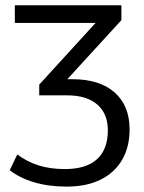

<svg xmlns="http://www.w3.org/2000/svg" viewBox="-20 -506 535 715"><path d="M228.2 188.9Q161.4 188.9 107.3 172.9Q53.2 156.9 16.4 127.9L44.4 69Q79.9 96.1 123.4 109.9Q166.9 123.6 221.2 123.6Q301.1 123.6 341.3 86.8Q381.6 49.9 381.6 -20.3Q381.6 -82.8 342.1 -116.9Q302.7 -151 229 -151H126.1V-190.9L354.7 -441.2V-420.7H35.2V-486.3H432.1V-431L208.1 -186.3L189.3 -211H250.4Q350.8 -211 406.7 -161.8Q462.6 -112.6 462.6 -24Q462.6 41.8 434.5 89.7Q406.4 137.6 354 163.3Q301.5 188.9 228.2 188.9Z"/></svg>

Font: Nunito Sans 12pt ExtraLight
Style: Regular
Weight: 200
Designer: Vernon Adams
Foundry: Vernon Adams
Version: Version 3.101;gftools[0.9.27]